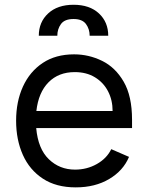

<svg xmlns="http://www.w3.org/2000/svg" viewBox="-20 -783 627 814"><path d="M301.1 11.4Q218 11.4 161.8 -25.6Q105.5 -62.5 76.9 -126.4Q48.3 -190.3 48.3 -271.3Q48.3 -352.3 77.2 -415.8Q106.2 -479.4 161 -516Q215.9 -552.6 294 -552.6Q356.5 -552.6 412.8 -525Q469.1 -497.5 504.4 -436.6Q539.8 -375.7 539.8 -275.6V-240.1H133.5Q141.3 -152 187 -108Q232.6 -63.9 298.3 -63.9Q348.4 -63.9 390.4 -87.5Q432.5 -111.2 451.7 -150.6L527 -117.9Q502.5 -59.3 442.8 -24Q383.2 11.4 301.1 11.4ZM296.9 -477.3Q228.3 -477.3 185.7 -434.1Q143.1 -391 134.2 -312.5H457.4Q457.4 -358.7 438 -396Q418.7 -433.2 382.6 -455.3Q346.6 -477.3 296.9 -477.3ZM438.9 -631.4H360.1Q360.1 -659.8 344.5 -681.1Q328.8 -702.4 291.9 -702.4Q253.9 -702.4 238.5 -681.1Q223 -659.8 223 -631.4H144.5Q144.5 -689.3 184.1 -726Q223.7 -762.8 291.9 -762.8Q360.1 -762.8 399.5 -726Q438.9 -689.3 438.9 -631.4Z"/></svg>

Font: Inter UI
Style: Regular
Weight: 400
Designer: Rasmus Andersson
Foundry: rsms
Version: Version 2.2